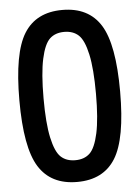

<svg xmlns="http://www.w3.org/2000/svg" viewBox="-53 -782 607 834"><g transform="rotate(-5 250.0 -365.0)"><path d="M313 -622.1Q289.1 -644.5 250 -644.5Q210.9 -644.5 187 -622.1Q163.1 -599.6 149.4 -536.6Q135.7 -473.6 135.7 -364.7Q135.7 -255.9 149.4 -192.9Q163.1 -129.9 187 -107.4Q210.9 -85 250 -85Q289.1 -85 313 -107.4Q336.9 -129.9 350.6 -192.9Q364.3 -255.9 364.3 -364.7Q364.3 -473.6 350.6 -536.6Q336.9 -599.6 313 -622.1ZM417 -74.7Q364.3 9.8 250 9.8Q135.7 9.8 83 -74.7Q30.3 -159.2 30.3 -365.2Q30.3 -571.3 83 -655.8Q135.7 -740.2 250 -740.2Q364.3 -740.2 417 -655.8Q469.7 -571.3 469.7 -365.2Q469.7 -159.2 417 -74.7Z"/></g></svg>

Font: Rounded Mgen+ 2m medium
Style: Regular
Weight: 500
Designer: [Source Han Sans]
Ryoko NISHIZUKA  (kana & ideographs); Paul D. Hunt (Latin, Greek & Cyrillic); Wenlong ZHANG  (bopomofo
Version: Version 1.059.20150602